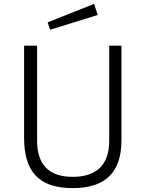

<svg xmlns="http://www.w3.org/2000/svg" viewBox="-20 -958 747 988"><path d="M464 -938 225 -843 238 -805 483 -881ZM605 -236V-723H542V-233C542 -109 476 -48 354 -48C232 -48 171 -111 171 -233V-723H104V-248C104 -76 179 10 354 10C526 10 605 -75 605 -236Z"/></svg>

Font: United Sans ExtraLight
Style: Regular
Weight: 200
Designer: Pablo Impallari, Rodrigo Fuenzalida (Modified by Dan O. Williams)
Version: Version 1.000;PS 001.000;hotconv 1.0.88;makeotf.lib2.5.64775